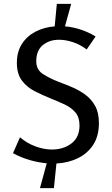

<svg xmlns="http://www.w3.org/2000/svg" viewBox="-20 -832 576 990"><path d="M473 -644 427 -577Q392 -603 355 -615Q318 -627 284 -627Q235 -627 201 -599.5Q167 -572 167 -516Q167 -473 200.5 -451Q234 -429 280 -411Q315 -398 351.5 -382.5Q388 -367 419.5 -344Q451 -321 470.5 -286Q490 -251 490 -198Q490 -131 461 -86Q432 -41 382 -16.5Q332 8 271 11L258 138H186L221 10Q178 6 134 -6.5Q90 -19 47 -42L83 -124Q121 -92 164.5 -76.5Q208 -61 248 -61Q307 -61 348.5 -92.5Q390 -124 390 -185Q390 -227 369 -252Q348 -277 314 -293Q280 -309 242 -324Q200 -341 159.5 -361.5Q119 -382 93 -416.5Q67 -451 67 -508Q67 -565 93 -605.5Q119 -646 163.5 -669Q208 -692 262 -696L273 -812H347L315 -696Q354 -693 394.5 -680Q435 -667 473 -644Z"/></svg>

Font: Rosario Light
Style: Regular
Weight: 300
Designer: Hector Gatti
Foundry: Omnibus Type
Version: Version 1.101; ttfautohint (v1.8.1.43-b0c9)